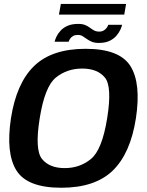

<svg xmlns="http://www.w3.org/2000/svg" viewBox="-20 -922 724 948"><path d="M282.5 5Q449 5 536.5 -79.5Q624 -164 651 -337.5Q677.5 -511 623.8 -596Q570 -681 403 -681Q236 -681 148.5 -596.2Q61 -511.5 34 -337.5Q8 -164.5 61.5 -79.8Q115 5 282.5 5ZM299.5 -92Q224 -92 187.5 -137Q151 -182 176 -337.5Q201 -495 256 -539.2Q311 -583.5 386 -583.5Q461 -583.5 497.8 -539.2Q534.5 -495 509 -337.5Q484 -182 429 -137Q374 -92 299.5 -92ZM468.5 -710Q499.5 -710 520.8 -720.2Q542 -730.5 554.8 -745.5Q567.5 -760.5 574.2 -775.2Q581 -790 583 -799.5H514.5Q513 -793.5 507.5 -785.5Q502 -777.5 492.5 -771.8Q483 -766 470.5 -766Q455 -766 444.5 -771.8Q434 -777.5 423.8 -785.2Q413.5 -793 400.2 -798.5Q387 -804 366.5 -804Q335 -804 313.5 -794.5Q292 -785 278.8 -770.2Q265.5 -755.5 258.8 -741Q252 -726.5 249.5 -716H319Q320.5 -722 325.8 -730.2Q331 -738.5 340.5 -744Q350 -749.5 364 -749.5Q378 -749.5 387.8 -743.5Q397.5 -737.5 408.2 -729.8Q419 -722 433 -716Q447 -710 468.5 -710ZM271 -850H593.5L602.5 -902.5H280.5Z"/></svg>

Font: Anybody Thin SemiBold
Style: Italic
Weight: 600
Italic angle: -10°
Version: Version 1.113;gftools[0.9.25]